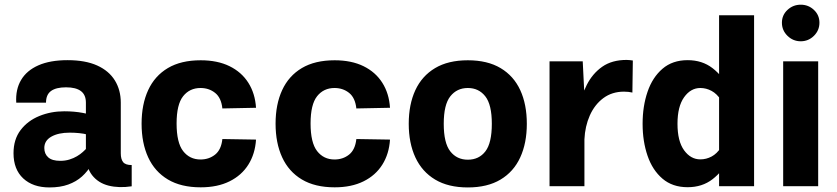

<svg xmlns="http://www.w3.org/2000/svg" viewBox="-20 -800 3597 825"><path d="M270.5 -541.5Q195.3 -541.5 145 -519.3Q94.7 -497.1 70.6 -456.3Q46.4 -415.5 49.8 -358.9H177.7Q177.7 -393.6 199.5 -409.2Q221.2 -424.8 263.7 -424.8Q306.2 -424.8 327.6 -408.7Q349.1 -392.6 349.1 -358.9V-142.1Q349.1 -81.5 375.5 -47.6Q401.9 -13.7 446.5 -2.4Q491.2 8.8 545.9 0.5V-90.8Q519 -90.8 509 -103.5Q499 -116.2 499 -141.1V-358.9Q499 -413.1 473.6 -454.3Q448.2 -495.6 397.5 -518.6Q346.7 -541.5 270.5 -541.5ZM400.4 -154.8 353.5 -164.6Q346.7 -156.7 335.9 -147Q325.2 -137.2 310.8 -128.7Q296.4 -120.1 278.3 -114.5Q260.3 -108.9 238.8 -108.9Q204.1 -108.9 187.3 -123.8Q170.4 -138.7 170.4 -164.1Q170.4 -195.8 200.7 -212.9Q231 -230 279.3 -230Q300.3 -230 320.1 -228Q339.8 -226.1 358.4 -221.2L406.2 -298.3Q372.1 -308.1 335.7 -314.9Q299.3 -321.8 255.9 -321.8Q198.7 -321.8 148.9 -301.5Q99.1 -281.2 68.6 -241.2Q38.1 -201.2 38.1 -141.6Q38.1 -72.3 79.8 -33.4Q121.6 5.4 192.4 5.4Q238.8 5.4 273.2 -7.1Q307.6 -19.5 332.3 -41.7Q356.9 -64 373.5 -93Q390.1 -122.1 400.4 -154.8Z M842.3 -541Q757.8 -541 701.4 -507.6Q645 -474.1 616.7 -412.8Q588.4 -351.6 588.4 -268.6Q588.4 -185.5 616.7 -124Q645 -62.5 701.4 -28.8Q757.8 4.9 842.3 4.9Q914.6 4.9 966.3 -20.8Q1018.1 -46.4 1047.1 -92.5Q1076.2 -138.7 1080.1 -200.2L935.5 -202.6Q930.7 -156.7 904.3 -135.7Q877.9 -114.7 841.8 -114.7Q794.9 -114.7 766.8 -150.9Q738.8 -187 738.8 -269.5Q738.8 -351.1 766.8 -386.5Q794.9 -421.9 841.8 -421.9Q877.9 -421.9 904.3 -400.9Q930.7 -379.9 935.5 -334L1080.1 -336.9Q1076.2 -398.4 1047.1 -444.3Q1018.1 -490.2 966.3 -515.6Q914.6 -541 842.3 -541Z M1418 -541Q1333.5 -541 1277.1 -507.6Q1220.7 -474.1 1192.4 -412.8Q1164.1 -351.6 1164.1 -268.6Q1164.1 -185.5 1192.4 -124Q1220.7 -62.5 1277.1 -28.8Q1333.5 4.9 1418 4.9Q1490.2 4.9 1542 -20.8Q1593.8 -46.4 1622.8 -92.5Q1651.9 -138.7 1655.8 -200.2L1511.2 -202.6Q1506.3 -156.7 1480 -135.7Q1453.6 -114.7 1417.5 -114.7Q1370.6 -114.7 1342.5 -150.9Q1314.5 -187 1314.5 -269.5Q1314.5 -351.1 1342.5 -386.5Q1370.6 -421.9 1417.5 -421.9Q1453.6 -421.9 1480 -400.9Q1506.3 -379.9 1511.2 -334L1655.8 -336.9Q1651.9 -398.4 1622.8 -444.3Q1593.8 -490.2 1542 -515.6Q1490.2 -541 1418 -541Z M1990.2 -421.9Q2037.1 -421.9 2065.2 -386.2Q2093.3 -350.6 2093.3 -268.1Q2093.3 -185.5 2065.7 -149.7Q2038.1 -113.8 1990.2 -113.8Q1942.9 -113.8 1914.8 -149.7Q1886.7 -185.5 1886.7 -268.1Q1886.7 -350.6 1915 -386.2Q1943.4 -421.9 1990.2 -421.9ZM1990.2 -541Q1905.8 -541 1849.4 -507.3Q1793 -473.6 1764.6 -412.4Q1736.3 -351.1 1736.3 -268.1Q1736.3 -185.1 1764.9 -123.5Q1793.5 -62 1849.9 -28.3Q1906.2 5.4 1990.2 5.4Q2074.2 5.4 2130.6 -28.3Q2187 -62 2215.3 -123.5Q2243.7 -185.1 2243.7 -268.1Q2243.7 -351.1 2215.6 -412.4Q2187.5 -473.6 2131.1 -507.3Q2074.7 -541 1990.2 -541Z M2341.3 -536.6V0H2491.2V-390.1L2483.9 -536.6ZM2697.3 -402.3 2699.2 -540Q2692.9 -541 2686 -541.7Q2679.2 -542.5 2672.4 -542.5Q2609.4 -542.5 2567.6 -513.2Q2525.9 -483.9 2501.2 -435.1Q2476.6 -386.2 2465.3 -326.9Q2454.1 -267.6 2452.1 -207.5L2491.2 -201.2Q2493.7 -257.3 2514.4 -304Q2535.2 -350.6 2572.5 -378.4Q2609.9 -406.2 2661.1 -406.2Q2680.7 -406.2 2697.3 -402.3Z M3220.2 0V-734.4H3069.8V0ZM2741.2 -268.1Q2741.2 -192.4 2762.5 -130.6Q2783.7 -68.8 2826.7 -32.2Q2869.6 4.4 2934.6 4.4Q2997.1 4.4 3041.5 -29.8Q3085.9 -64 3118.2 -123.5L3077.1 -165.5Q3060.5 -139.6 3037.6 -127.4Q3014.6 -115.2 2989.3 -115.2Q2947.8 -115.2 2919.4 -154.3Q2891.1 -193.4 2891.1 -268.1Q2891.1 -342.3 2919.4 -382.1Q2947.8 -421.9 2989.3 -421.9Q3014.6 -421.9 3037.6 -409.4Q3060.5 -397 3077.1 -371.1L3118.2 -413.6Q3085.9 -473.1 3041.5 -507.3Q2997.1 -541.5 2934.6 -541.5Q2869.6 -541.5 2826.7 -504.6Q2783.7 -467.8 2762.5 -405.8Q2741.2 -343.8 2741.2 -268.1Z M3339.8 -702.4Q3339.8 -669.4 3363.8 -646Q3387.7 -622.6 3420.7 -622.6Q3453.6 -622.6 3477.3 -646Q3501 -669.4 3501 -702.4Q3501 -735.3 3477.3 -757.5Q3453.6 -779.8 3420.7 -779.8Q3387.7 -779.8 3363.8 -757.5Q3339.8 -735.3 3339.8 -702.4ZM3345.2 -536.6V0H3495.6V-536.6Z"/></svg>

Font: Estedad-FD-VF Thin
Style: Regular
Weight: 100
Designer: Amin Abedi
Version: Version 5.0